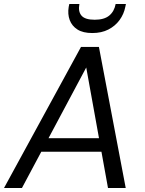

<svg xmlns="http://www.w3.org/2000/svg" viewBox="-35 -933 720 953"><path d="M-15 0 367 -700H456L589 0H501L393 -598L74 0ZM126 -180 161 -247H497L508 -180ZM423 -769Q377 -769 349.5 -786.5Q322 -804 311 -833.5Q300 -863 306 -899L309 -913H359Q352 -876 369.5 -855.5Q387 -835 435 -835Q482 -835 507 -855.5Q532 -876 539 -913H590L587 -899Q580 -863 558.5 -833.5Q537 -804 503 -786.5Q469 -769 423 -769Z"/></svg>

Font: DM Sans 12pt
Style: Italic
Weight: 400
Italic angle: -10°
Version: Version 4.004;gftools[0.9.30]